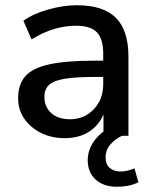

<svg xmlns="http://www.w3.org/2000/svg" viewBox="-20 -517 577 731"><path d="M227 9Q176 9 136 -11Q96 -31 72.5 -65Q49 -99 49 -142Q49 -196 76.5 -227Q104 -258 167.5 -272Q231 -286 339 -286H373V-312Q373 -369 349 -394Q325 -419 270 -419Q228 -419 186 -406.5Q144 -394 100 -367L69 -438Q107 -465 164 -481Q221 -497 273 -497Q373 -497 421 -449.5Q469 -402 469 -301V0H374V-81Q356 -39 318 -15Q280 9 227 9ZM247 -63Q301 -63 337 -101Q373 -139 373 -197V-224H340Q267 -224 225.5 -217Q184 -210 166.5 -193.5Q149 -177 149 -148Q149 -110 175 -86.5Q201 -63 247 -63ZM425 194Q374 194 344 166.5Q314 139 314 93Q314 52 340.5 17Q367 -18 413 -39L445 0Q421 10 401.5 31.5Q382 53 382 82Q382 109 398 122.5Q414 136 439 136Q463 136 492 124L507 177Q473 194 425 194Z"/></svg>

Font: Nunito Sans SemiBold
Style: Regular
Weight: 600
Designer: Vernon Adams
Foundry: Vernon Adams
Version: Version 3.101; ttfautohint (v1.8.4.7-5d5b);gftools[0.9.27]